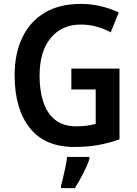

<svg xmlns="http://www.w3.org/2000/svg" viewBox="-20 -744 703 985"><path d="M346 -392H593V-29Q539 -10 483.5 0Q428 10 361 10Q210 10 132.5 -88Q55 -186 55 -358Q55 -469 94.5 -551.5Q134 -634 209.5 -679Q285 -724 395 -724Q448 -724 498 -712Q548 -700 589 -680L548 -578Q516 -596 476.5 -607Q437 -618 395 -618Q297 -618 240 -549Q183 -480 183 -356Q183 -280 202 -221.5Q221 -163 262.5 -129.5Q304 -96 371 -96Q404 -96 427 -99.5Q450 -103 471 -108V-285H346ZM439 71Q428 104 407.5 144.5Q387 185 364 221H293V209Q298 190 304.5 163.5Q311 137 316.5 109.5Q322 82 324 61H439Z"/></svg>

Font: Noto Sans Sinhala UI SemiCondensed SemiBold
Style: Regular
Weight: 600
Width: 4
Designer: Jelle Bosma - Monotype Design Team
Foundry: Monotype Imaging Inc.
Version: Version 2.006; ttfautohint (v1.8.4.7-5d5b)